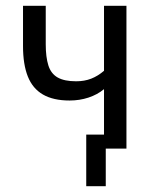

<svg xmlns="http://www.w3.org/2000/svg" viewBox="-20 -510 536 659"><path d="M343 129H276V-48H398V0H343ZM337 0V-204Q314 -185 283.5 -175Q253 -165 219 -165Q163 -165 127.5 -185.5Q92 -206 75.5 -247.5Q59 -289 59 -352V-490H137V-358Q137 -314 146 -285.5Q155 -257 178 -244Q201 -231 241 -231Q270 -231 293 -240Q316 -249 337 -267V-490H414V0Z"/></svg>

Font: Nunito Sans 10pt Condensed
Style: Regular
Weight: 400
Width: 3
Designer: Vernon Adams
Foundry: Vernon Adams
Version: Version 3.101;gftools[0.9.27]